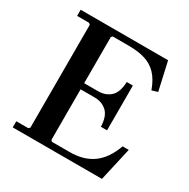

<svg xmlns="http://www.w3.org/2000/svg" viewBox="-153 -809 931 947"><g transform="rotate(30 312.5 -335.0)"><path d="M557 -190H592L549 0H41V-35H109L117 -42V-628L109 -635H41V-670H539L575 -510L542 -500Q523 -553 495 -582Q467 -611 428 -623Q389 -635 335 -635H244L237 -628V-338L192 -365H316Q359 -365 386.5 -390.5Q414 -416 416 -475H451V-220H416Q414 -279 386.5 -304.5Q359 -330 316 -330H192L237 -358V-42L244 -35H345Q425 -35 477 -73Q529 -111 557 -190Z"/></g></svg>

Font: Brygada 1918 SemiBold
Style: Regular
Weight: 600
Designer: Mateusz Machalski | Borys Kosmynka | Przemek Hoffer
Foundry: NIEPODLEGLA 2018
Version: Version 3.006